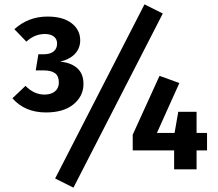

<svg xmlns="http://www.w3.org/2000/svg" viewBox="-20 -777 1000 881"><path d="M348 -592Q348 -556 324.5 -530.5Q301 -505 256 -494Q305 -490 334 -464.5Q363 -439 363 -392Q363 -336 317.5 -298.5Q272 -261 191 -261Q94 -261 37 -326L97 -383Q136 -343 184 -343Q214 -343 232 -357.5Q250 -372 250 -399Q250 -428 232.5 -441Q215 -454 180 -454H144L156 -528H181Q210 -528 226 -541Q242 -554 242 -577Q242 -598 227 -609.5Q212 -621 186 -621Q139 -621 101 -586L46 -643Q110 -701 198 -701Q269 -701 308.5 -670.5Q348 -640 348 -592ZM727 -715 317 84 233 42 643 -757ZM930 -87H882V0H779V-87H589V-159L712 -429L803 -396L700 -167H781L798 -264H882V-167H930Z"/></svg>

Font: Wolseley Sans SemiBold
Style: Regular
Weight: 600
Designer: Carrois Corporate & Edenspiekermann AG
Foundry: Carrois Corporate GbR & Edenspiekermann AG
Version: Version 4.202